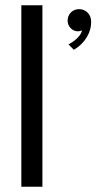

<svg xmlns="http://www.w3.org/2000/svg" viewBox="-20 -708 366 728"><path d="M140.8 0H60.9V-688H140.8ZM280.1 -673.3Q299 -673.3 312.3 -660Q325.6 -646.7 325.6 -624.5Q325.6 -601.8 316.4 -581.3Q307.3 -560.9 292.3 -544.9Q277.3 -528.9 259.8 -519.4L239.6 -539.7Q249 -544.3 259.9 -552.2Q270.7 -560.2 279.5 -570.6Q288.2 -580.9 291 -592.8Q284.2 -589.3 274.9 -589.3Q259.2 -589.6 247.8 -601.4Q236.5 -613.2 236.5 -629.6Q236.5 -642.4 242.3 -652.2Q248 -662 257.9 -667.7Q267.8 -673.3 280.1 -673.3Z"/></svg>

Font: League Spartan Extralight
Style: Regular
Weight: 200
Foundry: The League of Moveable Type
Version: Version 2.300; ttfautohint (v1.8.3)